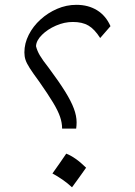

<svg xmlns="http://www.w3.org/2000/svg" viewBox="-20 -772 561 799"><path d="M439.8 -663.1Q420.5 -706.7 384 -729.3Q347.5 -751.9 297.8 -751.9Q256.4 -751.9 217.8 -735.3Q179.3 -718.7 148.5 -690.7Q117.6 -662.7 99.6 -627.1Q81.5 -591.5 81.5 -553.9Q81.5 -537.4 86.1 -523.2Q90.7 -509 103.7 -488.6Q116.8 -468.1 142.9 -432.7Q180 -379.8 200.7 -345.4Q221.4 -311 229.9 -286Q238.5 -261 238.5 -236.8H297Q298.8 -250 298.8 -263.1Q298.8 -289.4 287.5 -319.9Q276.3 -350.4 251 -391.2Q225.7 -431.9 183.4 -488.8Q157.1 -522.2 145.8 -541.5Q134.4 -560.9 129.9 -579.8Q131 -603.6 154.5 -626.8Q177.9 -650.1 212.7 -665.3Q247.5 -680.6 283.2 -680.6Q322.5 -680.6 348.1 -665.6Q373.6 -650.6 396.9 -613.8ZM255.7 -132.6Q241.1 -111.1 227.1 -91Q213.1 -70.8 198.2 -50.1Q219.9 -38.5 240.7 -24Q261.5 -9.5 279.7 7.4Q295.1 -13.3 309.6 -33.7Q324.1 -54.1 338.3 -74.1Q315.4 -96.7 294.9 -111Q274.5 -125.3 255.7 -132.6Z"/></svg>

Font: Pinar-VF-FD
Style: Regular
Weight: 300
Designer: Amin Abedi
Version: Version 3.0